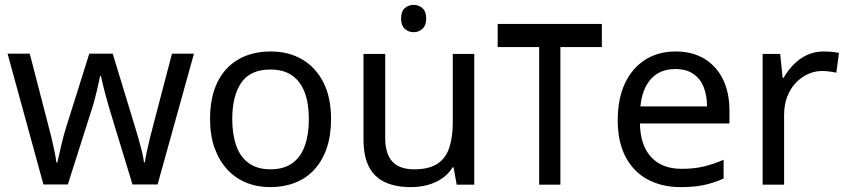

<svg xmlns="http://www.w3.org/2000/svg" viewBox="-20 -757 3474 787"><path d="M431 -303Q425 -324 419 -344.5Q413 -365 408.5 -383.5Q404 -402 400 -418Q396 -434 394 -445H390Q388 -434 384.5 -418Q381 -402 376.5 -383Q372 -364 366.5 -343.5Q361 -323 354 -302L258 -1H158L11 -537H102L176 -251Q184 -222 191 -192.5Q198 -163 203.5 -136.5Q209 -110 211 -91H215Q218 -103 222 -121Q226 -139 230.5 -159Q235 -179 240.5 -199Q246 -219 251 -235L346 -537H442L534 -235Q541 -212 548.5 -186Q556 -160 562 -135.5Q568 -111 570 -92H574Q576 -109 581.5 -134.5Q587 -160 594.5 -190.5Q602 -221 610 -251L685 -537H775L626 -1H523Z M1337 -269Q1337 -202 1319.5 -150.5Q1302 -99 1269.5 -63Q1237 -27 1190.5 -8.5Q1144 10 1087 10Q1034 10 989 -8.5Q944 -27 911 -63Q878 -99 859.5 -150.5Q841 -202 841 -269Q841 -358 871 -419.5Q901 -481 957 -513.5Q1013 -546 1090 -546Q1163 -546 1218.5 -513.5Q1274 -481 1305.5 -419.5Q1337 -358 1337 -269ZM932 -269Q932 -206 948.5 -159.5Q965 -113 1000 -88Q1035 -63 1089 -63Q1143 -63 1178 -88Q1213 -113 1229.5 -159.5Q1246 -206 1246 -269Q1246 -333 1229 -378Q1212 -423 1177.5 -447.5Q1143 -472 1088 -472Q1006 -472 969 -418Q932 -364 932 -269Z M1676 -737Q1696 -737 1711.5 -723.5Q1727 -710 1727 -681Q1727 -653 1711.5 -639Q1696 -625 1676 -625Q1654 -625 1639 -639Q1624 -653 1624 -681Q1624 -710 1639 -723.5Q1654 -737 1676 -737ZM1924 -536V0H1852L1839 -71H1835Q1818 -43 1791 -25Q1764 -7 1732 1.5Q1700 10 1665 10Q1601 10 1557.5 -10.5Q1514 -31 1492 -74Q1470 -117 1470 -185V-536H1559V-191Q1559 -127 1588 -95Q1617 -63 1678 -63Q1738 -63 1772.5 -85.5Q1807 -108 1821.5 -151.5Q1836 -195 1836 -257V-536Z M2447 -659V-564H2277V0H2190V-564H2020V-659Z M2749 -546Q2818 -546 2867.5 -516Q2917 -486 2943.5 -431.5Q2970 -377 2970 -304V-251H2603Q2605 -160 2649.5 -112.5Q2694 -65 2774 -65Q2825 -65 2864.5 -74.5Q2904 -84 2946 -102V-25Q2905 -7 2865 1.5Q2825 10 2770 10Q2694 10 2635.5 -21Q2577 -52 2544.5 -113.5Q2512 -175 2512 -264Q2512 -352 2541.5 -415Q2571 -478 2624.5 -512Q2678 -546 2749 -546ZM2748 -474Q2685 -474 2648.5 -433.5Q2612 -393 2605 -321H2878Q2878 -367 2864 -401Q2850 -435 2821.5 -454.5Q2793 -474 2748 -474Z M3356 -546Q3371 -546 3388.5 -544.5Q3406 -543 3419 -540L3408 -459Q3395 -462 3379.5 -464Q3364 -466 3350 -466Q3319 -466 3291 -453Q3263 -440 3241 -416.5Q3219 -393 3206.5 -360Q3194 -327 3194 -286V0H3106V-536H3178L3188 -438H3192Q3209 -468 3233 -492.5Q3257 -517 3288 -531.5Q3319 -546 3356 -546Z"/></svg>

Font: utamil05
Style: Book
Weight: 400
Designer: Jelle Bosma - Monotype Design Team
Foundry: Monotype Imaging Inc.
Version: Version 2.003